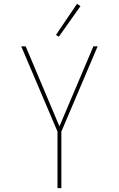

<svg xmlns="http://www.w3.org/2000/svg" viewBox="-20 -975 616 995"><path d="M278 0H298V-293L486 -735H464L288 -320L113 -735H90L278 -293ZM285 -785 397 -943 379 -955 270 -794Z"/></svg>

Font: Iosevka Sparkle Thin
Style: Regular
Weight: 100
Designer: Belleve Invis
Foundry: Belleve Invis
Version: Version 4.5.0; ttfautohint (v1.8.3)